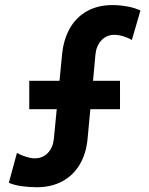

<svg xmlns="http://www.w3.org/2000/svg" viewBox="-20 -748 602 775"><path d="M365.2 -527.8 355.5 -421.9H464.4V-307.1H344.7L333.5 -188Q328.1 -128.4 302 -84.2Q275.9 -40 231.4 -16.1Q187 7.8 127.9 7.8Q97.2 7.8 66.7 3.4Q36.1 -1 15.6 -10.3L48.3 -130.4Q65.9 -121.1 85.4 -115Q105 -108.9 120.6 -108.9Q152.3 -108.9 173.1 -130.6Q193.8 -152.3 197.3 -187L209 -307.1H98.1V-421.9H220.2L230.5 -527.3Q236.3 -588.4 261.7 -633.3Q287.1 -678.2 331.1 -702.9Q375 -727.5 434.1 -727.5Q462.9 -727.5 493.9 -721.9Q524.9 -716.3 546.9 -705.6L512.2 -586.4Q498.5 -595.2 478.5 -601.3Q458.5 -607.4 441.4 -607.4Q410.2 -607.4 389.4 -585.2Q368.7 -563 365.2 -527.8Z"/></svg>

Font: Reddit Mono
Style: Bold
Weight: 700
Designer: Stephen Hutchings
Foundry: Reddit
Version: Version 1.009